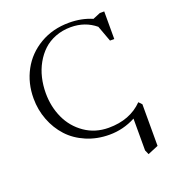

<svg xmlns="http://www.w3.org/2000/svg" viewBox="-159 -836 1057 1158"><g transform="rotate(-20 369.5 -256.5)"><path d="M58.1 -354Q58.1 -452.6 101.8 -533.4Q145.5 -614.3 227.5 -662.6Q309.6 -710.9 415 -710.9Q495.1 -710.9 562 -682.1L609.9 -702.1H638.2V-524.9H610.8L573.2 -627Q506.8 -682.1 415 -682.1Q361.8 -682.1 316.4 -664.6Q271 -647 238.8 -616.7Q206.5 -586.4 183.6 -545.4Q160.6 -504.4 149.4 -457Q138.2 -409.7 138.2 -358.9Q138.2 -272 171.9 -198.5Q205.6 -125 272 -79.1Q338.4 -33.2 424.8 -33.2Q561.5 -33.2 644 -117.2L663.1 -97.2V169.9L595.2 198.2L583 169.9V-34.2Q503.9 7.8 415 7.8Q335 7.8 267.1 -21.2Q199.2 -50.3 154.1 -99.6Q108.9 -148.9 83.5 -214.8Q58.1 -280.8 58.1 -354Z"/></g></svg>

Font: Dihjauti
Style: Regular
Weight: 400
Designer: T. Christopher White
Version: Version 3.0.0